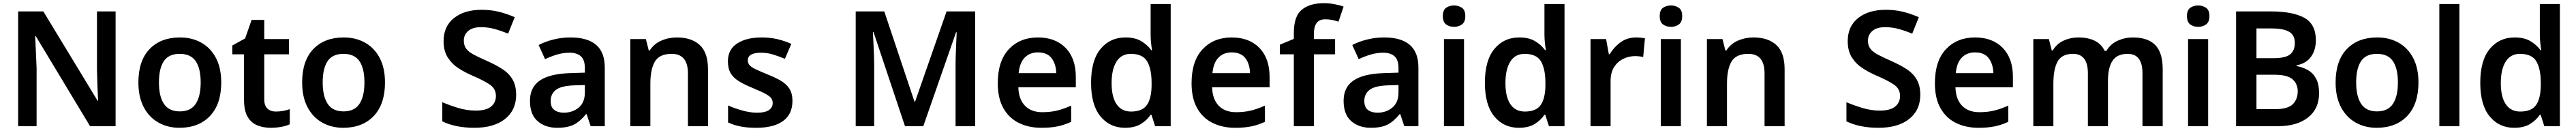

<svg xmlns="http://www.w3.org/2000/svg" viewBox="-20 -785 16046 815"><path d="M700 0H541L203 -560H199Q201 -515 203.5 -464Q206 -413 208 -360V0H93V-714H250L588 -158H591Q589 -197 587 -249.5Q585 -302 584 -351V-714H700Z M1358 -272Q1358 -137 1288 -63.5Q1218 10 1098 10Q1024 10 966 -23Q908 -56 875 -119Q842 -182 842 -272Q842 -407 911.5 -479.5Q981 -552 1101 -552Q1176 -552 1234 -519.5Q1292 -487 1325 -424.5Q1358 -362 1358 -272ZM970 -272Q970 -186 1001 -139Q1032 -92 1100 -92Q1168 -92 1199 -139Q1230 -186 1230 -272Q1230 -359 1199 -404.5Q1168 -450 1099 -450Q1031 -450 1000.5 -404.5Q970 -359 970 -272Z M1698 -91Q1721 -91 1743.5 -95Q1766 -99 1785 -106V-12Q1765 -2 1733 4Q1701 10 1666 10Q1620 10 1582 -5.5Q1544 -21 1522 -59Q1500 -97 1500 -165V-447H1427V-502L1507 -546L1547 -661H1626V-542H1780V-447H1626V-166Q1626 -128 1646 -109.5Q1666 -91 1698 -91Z M2378 -272Q2378 -137 2308 -63.5Q2238 10 2118 10Q2044 10 1986 -23Q1928 -56 1895 -119Q1862 -182 1862 -272Q1862 -407 1931.5 -479.5Q2001 -552 2121 -552Q2196 -552 2254 -519.5Q2312 -487 2345 -424.5Q2378 -362 2378 -272ZM1990 -272Q1990 -186 2021 -139Q2052 -92 2120 -92Q2188 -92 2219 -139Q2250 -186 2250 -272Q2250 -359 2219 -404.5Q2188 -450 2119 -450Q2051 -450 2020.5 -404.5Q1990 -359 1990 -272Z M3195 -195Q3195 -100 3126 -45Q3057 10 2935 10Q2817 10 2735 -30V-149Q2780 -130 2834 -113.5Q2888 -97 2944 -97Q3008 -97 3038.5 -122Q3069 -147 3069 -188Q3069 -233 3030.5 -259Q2992 -285 2919 -316Q2875 -335 2835 -361Q2795 -387 2769 -427.5Q2743 -468 2743 -529Q2743 -621 2807.5 -672.5Q2872 -724 2980 -724Q3037 -724 3086.5 -712Q3136 -700 3186 -678L3145 -576Q3100 -594 3059.5 -605Q3019 -616 2976 -616Q2924 -616 2896.5 -592.5Q2869 -569 2869 -532Q2869 -502 2884 -482Q2899 -462 2931 -445Q2963 -428 3013 -406Q3070 -381 3111 -354Q3152 -327 3173.5 -289Q3195 -251 3195 -195Z M3534 -552Q3639 -552 3693 -506Q3747 -460 3747 -364V0H3659L3634 -75H3630Q3595 -31 3556 -10.5Q3517 10 3450 10Q3377 10 3329 -31Q3281 -72 3281 -158Q3281 -242 3342.5 -284Q3404 -326 3530 -330L3623 -333V-361Q3623 -413 3598 -435Q3573 -457 3528 -457Q3487 -457 3449 -445.5Q3411 -434 3375 -417L3335 -505Q3375 -526 3426.5 -539Q3478 -552 3534 -552ZM3557 -254Q3474 -251 3442 -225.5Q3410 -200 3410 -157Q3410 -118 3432.5 -101Q3455 -84 3492 -84Q3547 -84 3585 -116Q3623 -148 3623 -210V-256Z M4196 -552Q4287 -552 4338.5 -505Q4390 -458 4390 -353V0H4265V-328Q4265 -450 4164 -450Q4088 -450 4059.5 -402.5Q4031 -355 4031 -265V0H3906V-542H4003L4021 -471H4027Q4054 -513 4099.5 -532.5Q4145 -552 4196 -552Z M4916 -157Q4916 -75 4858 -32.5Q4800 10 4691 10Q4634 10 4593.5 2Q4553 -6 4515 -23V-129Q4555 -111 4603.5 -97.5Q4652 -84 4695 -84Q4747 -84 4770 -100.5Q4793 -117 4793 -144Q4793 -160 4784.5 -173Q4776 -186 4749.5 -200.5Q4723 -215 4670 -237Q4618 -258 4583.5 -279Q4549 -300 4531.5 -329Q4514 -358 4514 -404Q4514 -477 4571.5 -514.5Q4629 -552 4725 -552Q4775 -552 4819.5 -542Q4864 -532 4909 -512L4869 -419Q4831 -435 4795 -446Q4759 -457 4721 -457Q4638 -457 4638 -410Q4638 -393 4648 -380.5Q4658 -368 4685 -355Q4712 -342 4761 -322Q4809 -303 4844 -282.5Q4879 -262 4897.5 -232.5Q4916 -203 4916 -157Z M5617 0 5421 -585H5417Q5418 -565 5420 -528.5Q5422 -492 5423.5 -450Q5425 -408 5425 -371V0H5310V-714H5488L5676 -153H5680L5876 -714H6054V0H5932V-377Q5932 -411 5933.5 -451.5Q5935 -492 5936.5 -528Q5938 -564 5939 -584H5935L5731 0Z M6445 -552Q6554 -552 6617.5 -487Q6681 -422 6681 -306V-242H6323Q6325 -168 6364 -127.5Q6403 -87 6472 -87Q6524 -87 6566 -97.5Q6608 -108 6652 -128V-27Q6611 -8 6568.5 1Q6526 10 6466 10Q6387 10 6325.5 -20.5Q6264 -51 6229.5 -112.5Q6195 -174 6195 -267Q6195 -406 6264 -479Q6333 -552 6445 -552ZM6445 -459Q6394 -459 6362.5 -426.5Q6331 -394 6325 -330H6559Q6558 -386 6530.5 -422.5Q6503 -459 6445 -459Z M6987 10Q6893 10 6834.5 -61Q6776 -132 6776 -270Q6776 -409 6835 -480.5Q6894 -552 6990 -552Q7050 -552 7088.5 -529Q7127 -506 7151 -473H7156Q7153 -487 7150 -515.5Q7147 -544 7147 -570V-760H7272V0H7175L7152 -71H7147Q7124 -37 7086 -13.5Q7048 10 6987 10ZM7025 -91Q7095 -91 7123.5 -131.5Q7152 -172 7153 -253V-269Q7153 -356 7125.5 -403Q7098 -450 7023 -450Q6965 -450 6934.5 -402Q6904 -354 6904 -268Q6904 -182 6935 -136.5Q6966 -91 7025 -91Z M7652 -552Q7761 -552 7824.5 -487Q7888 -422 7888 -306V-242H7530Q7532 -168 7571 -127.5Q7610 -87 7679 -87Q7731 -87 7773 -97.5Q7815 -108 7859 -128V-27Q7818 -8 7775.5 1Q7733 10 7673 10Q7594 10 7532.5 -20.5Q7471 -51 7436.5 -112.5Q7402 -174 7402 -267Q7402 -406 7471 -479Q7540 -552 7652 -552ZM7652 -459Q7601 -459 7569.5 -426.5Q7538 -394 7532 -330H7766Q7765 -386 7737.5 -422.5Q7710 -459 7652 -459Z M8296 -447H8164V0H8039V-447H7952V-507L8039 -543V-580Q8039 -684 8088.5 -724.5Q8138 -765 8224 -765Q8263 -765 8295 -758.5Q8327 -752 8349 -744L8317 -650Q8300 -656 8279.5 -660.5Q8259 -665 8235 -665Q8198 -665 8181 -642Q8164 -619 8164 -577V-542H8296Z M8602 -552Q8707 -552 8761 -506Q8815 -460 8815 -364V0H8727L8702 -75H8698Q8663 -31 8624 -10.5Q8585 10 8518 10Q8445 10 8397 -31Q8349 -72 8349 -158Q8349 -242 8410.5 -284Q8472 -326 8598 -330L8691 -333V-361Q8691 -413 8666 -435Q8641 -457 8596 -457Q8555 -457 8517 -445.5Q8479 -434 8443 -417L8403 -505Q8443 -526 8494.5 -539Q8546 -552 8602 -552ZM8625 -254Q8542 -251 8510 -225.5Q8478 -200 8478 -157Q8478 -118 8500.5 -101Q8523 -84 8560 -84Q8615 -84 8653 -116Q8691 -148 8691 -210V-256Z M9037 -751Q9065 -751 9086 -736.5Q9107 -722 9107 -685Q9107 -648 9086 -633Q9065 -618 9037 -618Q9008 -618 8987.5 -633Q8967 -648 8967 -685Q8967 -722 8987.5 -736.5Q9008 -751 9037 -751ZM9099 -542V0H8974V-542Z M9440 10Q9346 10 9287.5 -61Q9229 -132 9229 -270Q9229 -409 9288 -480.5Q9347 -552 9443 -552Q9503 -552 9541.5 -529Q9580 -506 9604 -473H9609Q9606 -487 9603 -515.5Q9600 -544 9600 -570V-760H9725V0H9628L9605 -71H9600Q9577 -37 9539 -13.5Q9501 10 9440 10ZM9478 -91Q9548 -91 9576.5 -131.5Q9605 -172 9606 -253V-269Q9606 -356 9578.5 -403Q9551 -450 9476 -450Q9418 -450 9387.5 -402Q9357 -354 9357 -268Q9357 -182 9388 -136.5Q9419 -91 9478 -91Z M10171 -552Q10183 -552 10199 -550.5Q10215 -549 10226 -547L10215 -430Q10205 -433 10190.5 -434.5Q10176 -436 10165 -436Q10126 -436 10091 -419Q10056 -402 10034 -368Q10012 -334 10012 -281V0H9887V-542H9984L10001 -448H10007Q10032 -491 10073.5 -521.5Q10115 -552 10171 -552Z M10388 -751Q10416 -751 10437 -736.5Q10458 -722 10458 -685Q10458 -648 10437 -633Q10416 -618 10388 -618Q10359 -618 10338.5 -633Q10318 -648 10318 -685Q10318 -722 10338.5 -736.5Q10359 -751 10388 -751ZM10450 -542V0H10325V-542Z M10902 -552Q10993 -552 11044.5 -505Q11096 -458 11096 -353V0H10971V-328Q10971 -450 10870 -450Q10794 -450 10765.5 -402.5Q10737 -355 10737 -265V0H10612V-542H10709L10727 -471H10733Q10760 -513 10805.5 -532.5Q10851 -552 10902 -552Z M11941 -195Q11941 -100 11872 -45Q11803 10 11681 10Q11563 10 11481 -30V-149Q11526 -130 11580 -113.5Q11634 -97 11690 -97Q11754 -97 11784.5 -122Q11815 -147 11815 -188Q11815 -233 11776.5 -259Q11738 -285 11665 -316Q11621 -335 11581 -361Q11541 -387 11515 -427.5Q11489 -468 11489 -529Q11489 -621 11553.5 -672.5Q11618 -724 11726 -724Q11783 -724 11832.5 -712Q11882 -700 11932 -678L11891 -576Q11846 -594 11805.5 -605Q11765 -616 11722 -616Q11670 -616 11642.5 -592.5Q11615 -569 11615 -532Q11615 -502 11630 -482Q11645 -462 11677 -445Q11709 -428 11759 -406Q11816 -381 11857 -354Q11898 -327 11919.5 -289Q11941 -251 11941 -195Z M12282 -552Q12391 -552 12454.5 -487Q12518 -422 12518 -306V-242H12160Q12162 -168 12201 -127.5Q12240 -87 12309 -87Q12361 -87 12403 -97.5Q12445 -108 12489 -128V-27Q12448 -8 12405.5 1Q12363 10 12303 10Q12224 10 12162.5 -20.5Q12101 -51 12066.5 -112.5Q12032 -174 12032 -267Q12032 -406 12101 -479Q12170 -552 12282 -552ZM12282 -459Q12231 -459 12199.5 -426.5Q12168 -394 12162 -330H12396Q12395 -386 12367.5 -422.5Q12340 -459 12282 -459Z M13265 -552Q13358 -552 13404.5 -505Q13451 -458 13451 -353V0H13325V-329Q13325 -450 13233 -450Q13167 -450 13138.5 -407Q13110 -364 13110 -282V0H12985V-329Q12985 -450 12892 -450Q12823 -450 12796.5 -402.5Q12770 -355 12770 -265V0H12645V-542H12742L12760 -471H12766Q12791 -513 12834 -532.5Q12877 -552 12925 -552Q12986 -552 13027.5 -531.5Q13069 -511 13090 -468H13100Q13126 -512 13171 -532Q13216 -552 13265 -552Z M13672 -751Q13700 -751 13721 -736.5Q13742 -722 13742 -685Q13742 -648 13721 -633Q13700 -618 13672 -618Q13643 -618 13622.5 -633Q13602 -648 13602 -685Q13602 -722 13622.5 -736.5Q13643 -751 13672 -751ZM13734 -542V0H13609V-542Z M14123 -714Q14262 -714 14333.5 -674Q14405 -634 14405 -535Q14405 -473 14374 -431Q14343 -389 14285 -379V-374Q14324 -367 14356 -348.5Q14388 -330 14406.5 -295.5Q14425 -261 14425 -205Q14425 -108 14356 -54Q14287 0 14169 0H13908V-714ZM14140 -423Q14216 -423 14245 -447Q14274 -471 14274 -518Q14274 -566 14239 -587Q14204 -608 14130 -608H14035V-423ZM14035 -320V-106H14152Q14230 -106 14261 -136.5Q14292 -167 14292 -217Q14292 -263 14260 -291.5Q14228 -320 14146 -320Z M15044 -272Q15044 -137 14974 -63.5Q14904 10 14784 10Q14710 10 14652 -23Q14594 -56 14561 -119Q14528 -182 14528 -272Q14528 -407 14597.5 -479.5Q14667 -552 14787 -552Q14862 -552 14920 -519.5Q14978 -487 15011 -424.5Q15044 -362 15044 -272ZM14656 -272Q14656 -186 14687 -139Q14718 -92 14786 -92Q14854 -92 14885 -139Q14916 -186 14916 -272Q14916 -359 14885 -404.5Q14854 -450 14785 -450Q14717 -450 14686.5 -404.5Q14656 -359 14656 -272Z M15299 0H15174V-760H15299Z M15640 10Q15546 10 15487.5 -61Q15429 -132 15429 -270Q15429 -409 15488 -480.5Q15547 -552 15643 -552Q15703 -552 15741.5 -529Q15780 -506 15804 -473H15809Q15806 -487 15803 -515.5Q15800 -544 15800 -570V-760H15925V0H15828L15805 -71H15800Q15777 -37 15739 -13.5Q15701 10 15640 10ZM15678 -91Q15748 -91 15776.5 -131.5Q15805 -172 15806 -253V-269Q15806 -356 15778.5 -403Q15751 -450 15676 -450Q15618 -450 15587.5 -402Q15557 -354 15557 -268Q15557 -182 15588 -136.5Q15619 -91 15678 -91Z"/></svg>

Font: Noto Sans Medefaidrin SemiBold
Style: Regular
Weight: 600
Designer: Dalton Maag Ltd
Foundry: Dalton Maag Ltd
Version: Version 1.002; ttfautohint (v1.8.4.7-5d5b)